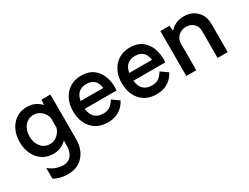

<svg xmlns="http://www.w3.org/2000/svg" viewBox="-65 -1054 2401 1848"><g transform="rotate(-30 1135.0 -130.0)"><path d="M424 -500H523V-4Q523 108 460 179Q397 250 287 250Q202 250 135 211V92Q206 152 294 152Q350 152 382 111.5Q414 71 414 -4V-52Q355 10 267 10Q163 10 100.5 -64Q38 -138 38 -250Q38 -362 100.5 -436Q163 -510 267 -510Q358 -510 419 -443ZM285 -88Q329 -88 364 -117Q399 -146 414 -192V-308Q399 -354 364 -383Q329 -412 285 -412Q222 -412 184.5 -366Q147 -320 147 -250Q147 -180 184.5 -134Q222 -88 285 -88Z M1096 -246Q1096 -225 1094 -215H740Q755 -86 875 -86Q917 -86 945 -103Q973 -120 1003 -167L1080 -113Q1015 10 871 10Q760 10 695.5 -62Q631 -134 631 -249Q631 -364 696 -437Q761 -510 871 -510Q977 -510 1036.5 -437.5Q1096 -365 1096 -246ZM873 -415Q764 -415 743 -300H996Q980 -415 873 -415Z M1637 -246Q1637 -225 1635 -215H1281Q1296 -86 1416 -86Q1458 -86 1486 -103Q1514 -120 1544 -167L1621 -113Q1556 10 1412 10Q1301 10 1236.5 -62Q1172 -134 1172 -249Q1172 -364 1237 -437Q1302 -510 1412 -510Q1518 -510 1577.5 -437.5Q1637 -365 1637 -246ZM1414 -415Q1305 -415 1284 -300H1537Q1521 -415 1414 -415Z M2010 -510Q2095 -510 2150 -456Q2205 -402 2205 -316V0H2093V-303Q2093 -350 2060.5 -381Q2028 -412 1978 -412Q1927 -412 1891.5 -378.5Q1856 -345 1856 -297V0H1745V-500H1846L1852 -441Q1913 -510 2010 -510Z"/></g></svg>

Font: Orkney Medium
Style: Regular
Weight: 500
Designer: Samuel Oakes and Alfredo Marco Pradil
Foundry: Alfredo Marco Pradil
Version: 1.0; ttfautohint (v1.5)